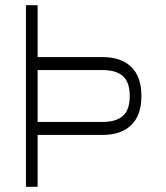

<svg xmlns="http://www.w3.org/2000/svg" viewBox="-20 -720 640 740"><path d="M375 -500H110V-450H375Q427 -450 453.5 -427Q480 -404 480 -350H525Q525 -424 486 -462Q447 -500 375 -500ZM375 -250H125L100 -200H375Q447 -200 486 -238Q525 -276 525 -350H480Q480 -296 453.5 -273Q427 -250 375 -250ZM125 0V-700H80V0Z"/></svg>

Font: Millimetre
Style: Light
Weight: 200
Designer: Jérémy Landes
Version: Version 1.0